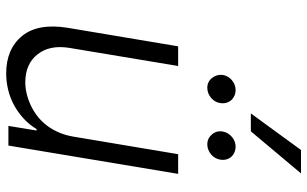

<svg xmlns="http://www.w3.org/2000/svg" viewBox="-205 -775 987 617"><g transform="rotate(90 288.5 -466.5)"><path d="M69.6 -192.1 128.9 -545.5H192.1L133.9 -196Q123.6 -132.5 154.8 -93.4Q185.7 -54.3 244.7 -54.3Q280.5 -54.3 318.9 -72.1Q337.7 -81 354.2 -93.9Q370.7 -106.9 383.7 -124.1Q396.7 -141.3 405.7 -162.5Q414.8 -183.6 419 -208.5L475.5 -545.5H538.7L447.8 0H384.6L399.5 -90.6H394.9Q380.7 -67.1 361 -49Q341.3 -30.9 318.2 -18.3Q295.1 -5.7 269 0.7Q242.9 7.1 215.9 7.1Q137.8 7.1 95.5 -44Q53.6 -95.5 69.6 -192.1ZM344.5 -779.1 462 -940.3H537.3L402 -779.1ZM402.7 -689.3Q404.5 -698.2 409.1 -705.6Q413.7 -713.1 420.3 -718.6Q426.8 -724.1 434.7 -727.1Q442.5 -730.1 450.6 -730.1Q461.3 -730.1 470 -726.2Q478.7 -722.3 484.4 -715.6Q490.1 -708.8 492.4 -699.8Q494.7 -690.7 492.9 -680Q491.5 -671.9 487.2 -664.4Q483 -657 476.4 -651.5Q469.8 -646 461.6 -642.6Q453.5 -639.2 443.9 -639.2Q424.7 -639.2 411.9 -654.1Q399.1 -669 402.7 -689.3ZM220.9 -689.3Q222.3 -698.2 226.9 -705.6Q231.5 -713.1 238.1 -718.6Q244.7 -724.1 252.7 -727.1Q260.7 -730.1 268.8 -730.1Q279.5 -730.1 288 -726.2Q296.5 -722.3 302.2 -715.7Q307.9 -709.2 310.4 -699.9Q312.9 -690.7 311.1 -680Q310 -672.2 305.8 -664.8Q301.5 -657.3 294.9 -651.6Q288.4 -646 280 -642.6Q271.7 -639.2 262.1 -639.2Q242.5 -639.2 230.5 -654.5Q218.4 -669.7 220.9 -689.3Z"/></g></svg>

Font: Inter P Light
Style: Italic
Weight: 300
Italic angle: 9.39999°
Designer: Rasmus Andersson
Foundry: rsms
Version: Version 3.018;git-588b23468